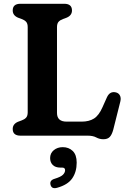

<svg xmlns="http://www.w3.org/2000/svg" viewBox="-20 -720 682 1019"><path d="M334.5 -626.5 314.5 -619Q300 -614 291.2 -604.8Q282.5 -595.5 282.5 -576V-120.5Q282.5 -74.5 333.5 -74.5H413.5Q453 -74.5 479 -91Q505 -107.5 524 -151L547.5 -203.5Q562.5 -236.5 593.5 -230Q609 -227 616.2 -213.8Q623.5 -200.5 618.5 -180.5L581 -31.5Q574 -5.5 562.5 6.8Q551 19 528.5 19Q508.5 19 491 9.5Q473.5 0 445.5 0H89Q47.5 0 47.5 -35.5Q47.5 -61.5 75 -73.5L95 -81Q109.5 -86 118.2 -95.2Q127 -104.5 127 -124V-576Q127 -595.5 118.2 -604.8Q109.5 -614 95 -619L75 -626.5Q47.5 -638.5 47.5 -664.5Q47.5 -700 89 -700H320.5Q362 -700 362 -664.5Q362 -638.5 334.5 -626.5ZM300.5 169.5Q274 169.5 260 155.5Q246 141.5 246 119Q246 93 265.5 77Q285 61 313 61Q345 61 366 81.2Q387 101.5 387 143Q387 192.5 363.2 226.8Q339.5 261 283.5 276.5Q254 285 248 260Q242.5 237 269.5 229Q302.5 219 314 207.5Q325.5 196 325.5 183Q325.5 169.5 310 169.5Z"/></svg>

Font: Fraunces 9pt S100 SemiBold
Style: Regular
Weight: 600
Version: Version 1.000; ttfautohint (v1.8.3)